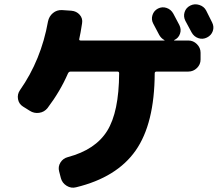

<svg xmlns="http://www.w3.org/2000/svg" viewBox="-20 -831 1040 896"><path d="M942 -782Q947 -772 956.5 -753Q966 -734 970 -726Q980 -706 973 -686Q966 -666 946 -656Q926 -646 905.5 -653Q885 -660 874 -680Q865 -698 845 -734Q835 -754 841.5 -774.5Q848 -795 868 -805Q888 -815 910 -808Q932 -801 942 -782ZM87 -334Q68 -346 64 -368.5Q60 -391 73 -410Q172 -551 204 -731Q209 -755 227 -770Q245 -785 269 -784L313 -781Q337 -779 352 -762Q367 -745 363 -722Q356 -676 350 -650Q348 -642 356 -642H746Q751 -642 747 -644Q732 -652 723 -668Q718 -677 709 -694.5Q700 -712 695 -721Q685 -740 691.5 -760.5Q698 -781 717 -791Q737 -801 757.5 -794Q778 -787 789 -767Q794 -758 803 -740.5Q812 -723 817 -714Q827 -694 820 -673.5Q813 -653 793 -644Q791 -642 794 -642H859Q882 -642 899 -625Q916 -608 916 -585V-553Q916 -530 899 -513.5Q882 -497 859 -497H711Q702 -497 702 -489Q701 -254 613 -128.5Q525 -3 335 43Q312 49 291 36Q270 23 264 0L256 -31Q250 -53 262 -72.5Q274 -92 297 -98Q425 -132 480 -220Q535 -308 536 -489Q536 -497 528 -497H310Q301 -497 297 -488Q261 -405 202 -327Q187 -308 163 -304.5Q139 -301 119 -314Z"/></svg>

Font: Rounded Mplus 1c ExtraBold
Style: Regular
Weight: 800
Version: Version 1.059.20150529